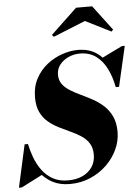

<svg xmlns="http://www.w3.org/2000/svg" viewBox="-97 -1056 816 1119"><g transform="rotate(-5 311.0 -496.0)"><path d="M266.5 14.5Q208 14.5 165.8 -7.8Q123.5 -30 95 -67Q66.5 -104 49.2 -149Q32 -194 23 -239H42.5Q50.5 -200 65.5 -159.5Q80.5 -119 105.5 -84.5Q130.5 -50 167.8 -28.8Q205 -7.5 257 -7.5Q306.5 -7.5 343 -24.8Q379.5 -42 399.5 -72.8Q419.5 -103.5 419.5 -144Q419.5 -184 402.5 -210.8Q385.5 -237.5 357.5 -255.8Q329.5 -274 296.2 -289Q263 -304 229.8 -320.8Q196.5 -337.5 168.8 -360.8Q141 -384 124 -419Q107 -454 107 -505.5Q107 -567.5 132.2 -615Q157.5 -662.5 198.2 -694.8Q239 -727 287 -743.5Q335 -760 380.5 -760Q444.5 -760 489.5 -728.8Q534.5 -697.5 562 -644Q589.5 -590.5 600.5 -525H581Q570 -585 546 -633.2Q522 -681.5 483.5 -709.8Q445 -738 389.5 -738Q354.5 -738 323.2 -724Q292 -710 272 -685Q252 -660 252 -625.5Q252 -592.5 269.2 -569.8Q286.5 -547 314.8 -529.8Q343 -512.5 376.8 -496.8Q410.5 -481 444.5 -462.2Q478.5 -443.5 506.5 -417.5Q534.5 -391.5 551.8 -354.2Q569 -317 569 -264Q569 -212 546 -162Q523 -112 481.8 -72.2Q440.5 -32.5 385.5 -9Q330.5 14.5 266.5 14.5ZM-32 10 23 -239H42.5L56 -167Q68 -133 81.2 -105.5Q94.5 -78 112 -55L-15 10ZM581 -525 573.5 -582.5Q562.5 -613.5 550.2 -640.8Q538 -668 516 -700.5L637.5 -760H654.5L600.5 -525ZM247.5 -848.5 237 -860 391 -1006H485L595 -860L585 -849.5L435.5 -924.5Z"/></g></svg>

Font: Bodoni Moda 11pt ExtraBold
Style: Italic
Weight: 800
Italic angle: -13°
Version: Version 2.004